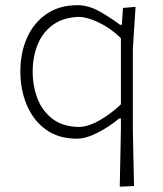

<svg xmlns="http://www.w3.org/2000/svg" viewBox="-20 -525 627 740"><path d="M441.5 194.5Q442.5 138.5 443.8 85.8Q445 33 446 -27V-68.5H439.5Q402 -37 356.8 -13.8Q311.5 9.5 276.5 9.5Q204.5 9.5 156 -26.2Q107.5 -62 83 -120.8Q58.5 -179.5 58.5 -249Q58.5 -323 84.8 -380.8Q111 -438.5 160.2 -471.8Q209.5 -505 278.5 -505Q321.5 -505 364.5 -480.5Q407.5 -456 442.5 -429.5H449.5L454 -494.5L502.5 -498.5Q499.5 -457 497 -415.5Q494.5 -374 492 -335.5V-28.5Q493 32.5 494.2 84.2Q495.5 136 496.5 192ZM284.5 -35.5Q323 -37 367.2 -63.2Q411.5 -89.5 446 -123V-378Q405 -417.5 360.8 -438.2Q316.5 -459 286 -460Q225 -458.5 185 -430Q145 -401.5 125.5 -354.2Q106 -307 106 -249Q106 -193.5 124.5 -145.2Q143 -97 182.2 -67Q221.5 -37 284.5 -35.5Z"/></svg>

Font: Commissioner Loud ExtraLight
Style: Regular
Weight: 200
Designer: Kostas Bartsokas
Foundry: Kostas Bartsokas
Version: Version 1.000; ttfautohint (v1.8.3)